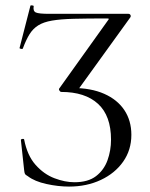

<svg xmlns="http://www.w3.org/2000/svg" viewBox="-20 -676 554 708"><path d="M234.6 12Q194.6 12 151.3 2.5Q108 -7 83 -26Q74 -31 72 -35Q70 -39 69 -49L57 -160Q57 -162.8 62.5 -163.8Q68 -164.8 69 -161.8Q80.4 -102.8 111.1 -68.2Q141.8 -33.6 180.7 -18.8Q219.6 -4 254.6 -4Q304.8 -4 334.1 -26.5Q363.4 -49 376.4 -85Q389.4 -121 389.4 -161Q389.4 -249 341.6 -293Q293.8 -337 205.6 -337Q202.4 -337 199.4 -341.5Q196.4 -346 198 -349L377.4 -600Q382.2 -605.8 380.9 -606.9Q379.6 -608 372.6 -608Q300.8 -608 251.8 -606.7Q202.8 -605.4 171.6 -600Q140.4 -594.6 121.1 -582.5Q101.8 -570.4 89.1 -550.1Q76.4 -529.8 64.2 -497.2Q63.2 -494.4 57.2 -495.8Q51.2 -497.2 52.2 -499.4L92.2 -655Q93.2 -657 99.2 -656Q105.2 -655 104.2 -653Q101.2 -635 112.2 -630Q123.2 -625 161.2 -625Q192.2 -625 218.4 -625Q244.6 -625 274.9 -625Q305.2 -625 347.8 -625Q390.4 -625 453.6 -625Q458.6 -625 461 -620.8Q463.4 -616.6 460.6 -612L266 -342.4L247.4 -351.6Q315.6 -351.6 364.2 -330.1Q412.8 -308.6 438.6 -269.9Q464.4 -231.2 464.4 -178.8Q464.4 -123 434.2 -80Q404 -37 351.8 -12.5Q299.6 12 234.6 12Z"/></svg>

Font: Cormorant Infant Light
Style: Regular
Weight: 300
Designer: Christian Thalmann (Catharsis Fonts)
Foundry: Catharsis Fonts
Version: Version 4.001